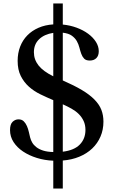

<svg xmlns="http://www.w3.org/2000/svg" viewBox="-20 -920 662 1110"><path d="M343 -900V-778Q385 -774 423 -760Q461 -746 489.5 -725Q518 -704 534.5 -678Q551 -652 551 -624Q551 -598 537 -584Q523 -570 499 -570Q477 -570 466.5 -581Q456 -592 450 -608.5Q444 -625 439 -645Q434 -665 424 -682.5Q414 -700 395.5 -713.5Q377 -727 343 -731V-455Q409 -426 453.5 -399.5Q498 -373 526 -344.5Q554 -316 566 -285Q578 -254 578 -217Q578 -170 561 -130.5Q544 -91 513 -61.5Q482 -32 438.5 -14Q395 4 343 8V170H288V9Q238 7 193 -7Q148 -21 113.5 -44Q79 -67 58.5 -98.5Q38 -130 38 -168Q38 -202 53 -216Q68 -230 87 -230Q106 -230 117.5 -218.5Q129 -207 136 -190.5Q143 -174 147 -156Q151 -138 154 -126Q158 -110 166.5 -95.5Q175 -81 190.5 -69Q206 -57 229.5 -49.5Q253 -42 288 -41V-341Q250 -357 213 -375Q176 -393 147 -419Q118 -445 100 -481Q82 -517 82 -568Q82 -613 96.5 -650.5Q111 -688 138 -715.5Q165 -743 203 -759.5Q241 -776 288 -779V-900ZM474 -169Q474 -198 463.5 -220.5Q453 -243 435.5 -260.5Q418 -278 394 -291.5Q370 -305 343 -317V-43Q409 -51 441.5 -84.5Q474 -118 474 -169ZM176 -618Q176 -576 202.5 -542Q229 -508 288 -479V-730Q236 -722 206 -693Q176 -664 176 -618Z"/></svg>

Font: Libre Baskerville
Style: Regular
Weight: 400
Designer: Pablo Impallari, Rodrigo Fuenzalida
Foundry: Pablo Impallari, Rodrigo Fuenzalida
Version: Version 1.000; ttfautohint (v0.93) -l 8 -r 50 -G 200 -x 14 -